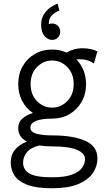

<svg xmlns="http://www.w3.org/2000/svg" viewBox="-20 -780 576 1023"><path d="M77.1 -332Q77.1 -385.7 100.8 -427.2Q124.5 -468.8 165.5 -492.4Q206.5 -516.1 257.8 -516.1Q298.8 -516.1 334.5 -500Q352.5 -510.7 373.8 -516.8Q395 -522.9 420.9 -522.9Q464.8 -522.9 499 -506.3L480 -441.4Q449.2 -464.4 405.8 -464.4Q395.5 -464.4 387.2 -463.4Q411.1 -439 424.8 -405.3Q438.5 -371.6 438.5 -332Q438.5 -278.8 414.6 -237.1Q390.6 -195.3 349.9 -171.6Q309.1 -147.9 257.8 -147.9Q202.1 -147.9 172.1 -136Q142.1 -124 142.1 -100.1Q142.1 -76.2 174.8 -67.4Q207.5 -58.6 257.8 -58.6Q370.6 -58.6 434.8 -29.5Q499 -0.5 499 63Q499 106.9 473.9 143.3Q448.7 179.7 395.5 201.4Q342.3 223.1 257.8 223.1Q172.9 223.1 125 204.6Q77.1 186 57.1 155Q37.1 124 37.1 86.4Q37.1 44.9 60.1 17.3Q83 -10.3 123 -25.4Q77.1 -50.3 77.1 -96.7Q77.1 -128.9 99.6 -148.4Q122.1 -168 155.3 -178.2Q119.1 -202.1 98.1 -242.2Q77.1 -282.2 77.1 -332ZM143.1 -332Q143.1 -275.9 177.2 -241.2Q211.4 -206.5 257.8 -206.5Q304.2 -206.5 338.4 -241.2Q372.6 -275.9 372.6 -332Q372.6 -388.2 338.4 -422.9Q304.2 -457.5 257.8 -457.5Q211.4 -457.5 177.2 -422.9Q143.1 -388.2 143.1 -332ZM433.1 66.9Q433.1 37.6 391.1 18.8Q349.1 0 257.8 0Q219.7 0 189 -4.9Q141.6 6.8 122.3 32.5Q103 58.1 103 86.4Q103 124 136.7 144.3Q170.4 164.6 257.8 164.6Q326.2 164.6 364.3 150.1Q402.3 135.7 417.7 113.5Q433.1 91.3 433.1 66.9ZM300.8 -611.3Q300.8 -592.8 288.6 -580.1Q276.4 -567.4 257.8 -567.4Q256.3 -567.4 255.4 -567.4Q254.9 -567.4 254.9 -567.4Q234.4 -568.8 216.8 -588.4Q199.2 -607.9 199.2 -649.4Q199.2 -681.6 214.6 -704.8Q230 -728 250.7 -741.9Q271.5 -755.9 287.1 -760.3L296.9 -723.1Q279.8 -719.2 259.8 -701.7Q239.7 -684.1 239.7 -651.4Q248 -654.8 257.8 -654.8Q276.4 -654.8 288.6 -642.3Q300.8 -629.9 300.8 -611.3Z"/></svg>

Font: Giphurs Light
Style: Regular
Weight: 300
Version: Version 0.920; ttfautohint (v1.8.4.7-5d5b)